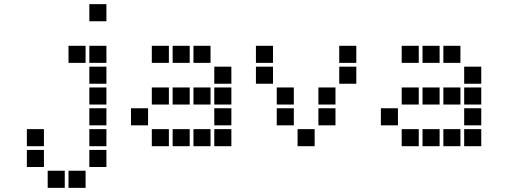

<svg xmlns="http://www.w3.org/2000/svg" viewBox="-20 -711 2440 922"><path d="M410 -691Q409 -691 409 -691Q409 -691 409 -690V-610Q409 -609 409 -609Q409 -609 410 -609H490Q491 -609 491 -609Q491 -609 491 -610V-690Q491 -691 491 -691Q491 -691 490 -691ZM310 -491Q309 -491 309 -491Q309 -491 309 -490V-410Q309 -409 309 -409Q309 -409 310 -409H390Q391 -409 391 -409Q391 -409 391 -410V-490Q391 -491 391 -491Q391 -491 390 -491ZM410 -491Q409 -491 409 -491Q409 -491 409 -490V-410Q409 -409 409 -409Q409 -409 410 -409H490Q491 -409 491 -409Q491 -409 491 -410V-490Q491 -491 491 -491Q491 -491 490 -491ZM410 -391Q409 -391 409 -391Q409 -391 409 -390V-310Q409 -309 409 -309Q409 -309 410 -309H490Q491 -309 491 -309Q491 -309 491 -310V-390Q491 -391 491 -391Q491 -391 490 -391ZM410 -291Q409 -291 409 -291Q409 -291 409 -290V-210Q409 -209 409 -209Q409 -209 410 -209H490Q491 -209 491 -209Q491 -209 491 -210V-290Q491 -291 491 -291Q491 -291 490 -291ZM410 -191Q409 -191 409 -191Q409 -191 409 -190V-110Q409 -109 409 -109Q409 -109 410 -109H490Q491 -109 491 -109Q491 -109 491 -110V-190Q491 -191 491 -191Q491 -191 490 -191ZM110 -91Q109 -91 109 -91Q109 -91 109 -90V-10Q109 -9 109 -9Q109 -9 110 -9H190Q191 -9 191 -9Q191 -9 191 -10V-90Q191 -91 191 -91Q191 -91 190 -91ZM410 -91Q409 -91 409 -91Q409 -91 409 -90V-10Q409 -9 409 -9Q409 -9 410 -9H490Q491 -9 491 -9Q491 -9 491 -10V-90Q491 -91 491 -91Q491 -91 490 -91ZM110 9Q109 9 109 9Q109 9 109 10V90Q109 91 109 91Q109 91 110 91H190Q191 91 191 91Q191 91 191 90V10Q191 9 191 9Q191 9 190 9ZM410 9Q409 9 409 9Q409 9 409 10V90Q409 91 409 91Q409 91 410 91H490Q491 91 491 91Q491 91 491 90V10Q491 9 491 9Q491 9 490 9ZM210 109Q209 109 209 109Q209 109 209 110V190Q209 191 209 191Q209 191 210 191H290Q291 191 291 191Q291 191 291 190V110Q291 109 291 109Q291 109 290 109ZM310 109Q309 109 309 109Q309 109 309 110V190Q309 191 309 191Q309 191 310 191H390Q391 191 391 191Q391 191 391 190V110Q391 109 391 109Q391 109 390 109Z M710 -491Q709 -491 709 -491Q709 -491 709 -490V-410Q709 -409 709 -409Q709 -409 710 -409H790Q791 -409 791 -409Q791 -409 791 -410V-490Q791 -491 791 -491Q791 -491 790 -491ZM810 -491Q809 -491 809 -491Q809 -491 809 -490V-410Q809 -409 809 -409Q809 -409 810 -409H890Q891 -409 891 -409Q891 -409 891 -410V-490Q891 -491 891 -491Q891 -491 890 -491ZM910 -491Q909 -491 909 -491Q909 -491 909 -490V-410Q909 -409 909 -409Q909 -409 910 -409H990Q991 -409 991 -409Q991 -409 991 -410V-490Q991 -491 991 -491Q991 -491 990 -491ZM1010 -391Q1009 -391 1009 -391Q1009 -391 1009 -390V-310Q1009 -309 1009 -309Q1009 -309 1010 -309H1090Q1091 -309 1091 -309Q1091 -309 1091 -310V-390Q1091 -391 1091 -391Q1091 -391 1090 -391ZM710 -291Q709 -291 709 -291Q709 -291 709 -290V-210Q709 -209 709 -209Q709 -209 710 -209H790Q791 -209 791 -209Q791 -209 791 -210V-290Q791 -291 791 -291Q791 -291 790 -291ZM810 -291Q809 -291 809 -291Q809 -291 809 -290V-210Q809 -209 809 -209Q809 -209 810 -209H890Q891 -209 891 -209Q891 -209 891 -210V-290Q891 -291 891 -291Q891 -291 890 -291ZM910 -291Q909 -291 909 -291Q909 -291 909 -290V-210Q909 -209 909 -209Q909 -209 910 -209H990Q991 -209 991 -209Q991 -209 991 -210V-290Q991 -291 991 -291Q991 -291 990 -291ZM1010 -291Q1009 -291 1009 -291Q1009 -291 1009 -290V-210Q1009 -209 1009 -209Q1009 -209 1010 -209H1090Q1091 -209 1091 -209Q1091 -209 1091 -210V-290Q1091 -291 1091 -291Q1091 -291 1090 -291ZM610 -191Q609 -191 609 -191Q609 -191 609 -190V-110Q609 -109 609 -109Q609 -109 610 -109H690Q691 -109 691 -109Q691 -109 691 -110V-190Q691 -191 691 -191Q691 -191 690 -191ZM1010 -191Q1009 -191 1009 -191Q1009 -191 1009 -190V-110Q1009 -109 1009 -109Q1009 -109 1010 -109H1090Q1091 -109 1091 -109Q1091 -109 1091 -110V-190Q1091 -191 1091 -191Q1091 -191 1090 -191ZM710 -91Q709 -91 709 -91Q709 -91 709 -90V-10Q709 -9 709 -9Q709 -9 710 -9H790Q791 -9 791 -9Q791 -9 791 -10V-90Q791 -91 791 -91Q791 -91 790 -91ZM810 -91Q809 -91 809 -91Q809 -91 809 -90V-10Q809 -9 809 -9Q809 -9 810 -9H890Q891 -9 891 -9Q891 -9 891 -10V-90Q891 -91 891 -91Q891 -91 890 -91ZM910 -91Q909 -91 909 -91Q909 -91 909 -90V-10Q909 -9 909 -9Q909 -9 910 -9H990Q991 -9 991 -9Q991 -9 991 -10V-90Q991 -91 991 -91Q991 -91 990 -91ZM1010 -91Q1009 -91 1009 -91Q1009 -91 1009 -90V-10Q1009 -9 1009 -9Q1009 -9 1010 -9H1090Q1091 -9 1091 -9Q1091 -9 1091 -10V-90Q1091 -91 1091 -91Q1091 -91 1090 -91Z M1210 -491Q1209 -491 1209 -491Q1209 -491 1209 -490V-410Q1209 -409 1209 -409Q1209 -409 1210 -409H1290Q1291 -409 1291 -409Q1291 -409 1291 -410V-490Q1291 -491 1291 -491Q1291 -491 1290 -491ZM1610 -491Q1609 -491 1609 -491Q1609 -491 1609 -490V-410Q1609 -409 1609 -409Q1609 -409 1610 -409H1690Q1691 -409 1691 -409Q1691 -409 1691 -410V-490Q1691 -491 1691 -491Q1691 -491 1690 -491ZM1210 -391Q1209 -391 1209 -391Q1209 -391 1209 -390V-310Q1209 -309 1209 -309Q1209 -309 1210 -309H1290Q1291 -309 1291 -309Q1291 -309 1291 -310V-390Q1291 -391 1291 -391Q1291 -391 1290 -391ZM1610 -391Q1609 -391 1609 -391Q1609 -391 1609 -390V-310Q1609 -309 1609 -309Q1609 -309 1610 -309H1690Q1691 -309 1691 -309Q1691 -309 1691 -310V-390Q1691 -391 1691 -391Q1691 -391 1690 -391ZM1310 -291Q1309 -291 1309 -291Q1309 -291 1309 -290V-210Q1309 -209 1309 -209Q1309 -209 1310 -209H1390Q1391 -209 1391 -209Q1391 -209 1391 -210V-290Q1391 -291 1391 -291Q1391 -291 1390 -291ZM1510 -291Q1509 -291 1509 -291Q1509 -291 1509 -290V-210Q1509 -209 1509 -209Q1509 -209 1510 -209H1590Q1591 -209 1591 -209Q1591 -209 1591 -210V-290Q1591 -291 1591 -291Q1591 -291 1590 -291ZM1310 -191Q1309 -191 1309 -191Q1309 -191 1309 -190V-110Q1309 -109 1309 -109Q1309 -109 1310 -109H1390Q1391 -109 1391 -109Q1391 -109 1391 -110V-190Q1391 -191 1391 -191Q1391 -191 1390 -191ZM1510 -191Q1509 -191 1509 -191Q1509 -191 1509 -190V-110Q1509 -109 1509 -109Q1509 -109 1510 -109H1590Q1591 -109 1591 -109Q1591 -109 1591 -110V-190Q1591 -191 1591 -191Q1591 -191 1590 -191ZM1410 -91Q1409 -91 1409 -91Q1409 -91 1409 -90V-10Q1409 -9 1409 -9Q1409 -9 1410 -9H1490Q1491 -9 1491 -9Q1491 -9 1491 -10V-90Q1491 -91 1491 -91Q1491 -91 1490 -91Z M1910 -491Q1909 -491 1909 -491Q1909 -491 1909 -490V-410Q1909 -409 1909 -409Q1909 -409 1910 -409H1990Q1991 -409 1991 -409Q1991 -409 1991 -410V-490Q1991 -491 1991 -491Q1991 -491 1990 -491ZM2010 -491Q2009 -491 2009 -491Q2009 -491 2009 -490V-410Q2009 -409 2009 -409Q2009 -409 2010 -409H2090Q2091 -409 2091 -409Q2091 -409 2091 -410V-490Q2091 -491 2091 -491Q2091 -491 2090 -491ZM2110 -491Q2109 -491 2109 -491Q2109 -491 2109 -490V-410Q2109 -409 2109 -409Q2109 -409 2110 -409H2190Q2191 -409 2191 -409Q2191 -409 2191 -410V-490Q2191 -491 2191 -491Q2191 -491 2190 -491ZM2210 -391Q2209 -391 2209 -391Q2209 -391 2209 -390V-310Q2209 -309 2209 -309Q2209 -309 2210 -309H2290Q2291 -309 2291 -309Q2291 -309 2291 -310V-390Q2291 -391 2291 -391Q2291 -391 2290 -391ZM1910 -291Q1909 -291 1909 -291Q1909 -291 1909 -290V-210Q1909 -209 1909 -209Q1909 -209 1910 -209H1990Q1991 -209 1991 -209Q1991 -209 1991 -210V-290Q1991 -291 1991 -291Q1991 -291 1990 -291ZM2010 -291Q2009 -291 2009 -291Q2009 -291 2009 -290V-210Q2009 -209 2009 -209Q2009 -209 2010 -209H2090Q2091 -209 2091 -209Q2091 -209 2091 -210V-290Q2091 -291 2091 -291Q2091 -291 2090 -291ZM2110 -291Q2109 -291 2109 -291Q2109 -291 2109 -290V-210Q2109 -209 2109 -209Q2109 -209 2110 -209H2190Q2191 -209 2191 -209Q2191 -209 2191 -210V-290Q2191 -291 2191 -291Q2191 -291 2190 -291ZM2210 -291Q2209 -291 2209 -291Q2209 -291 2209 -290V-210Q2209 -209 2209 -209Q2209 -209 2210 -209H2290Q2291 -209 2291 -209Q2291 -209 2291 -210V-290Q2291 -291 2291 -291Q2291 -291 2290 -291ZM1810 -191Q1809 -191 1809 -191Q1809 -191 1809 -190V-110Q1809 -109 1809 -109Q1809 -109 1810 -109H1890Q1891 -109 1891 -109Q1891 -109 1891 -110V-190Q1891 -191 1891 -191Q1891 -191 1890 -191ZM2210 -191Q2209 -191 2209 -191Q2209 -191 2209 -190V-110Q2209 -109 2209 -109Q2209 -109 2210 -109H2290Q2291 -109 2291 -109Q2291 -109 2291 -110V-190Q2291 -191 2291 -191Q2291 -191 2290 -191ZM1910 -91Q1909 -91 1909 -91Q1909 -91 1909 -90V-10Q1909 -9 1909 -9Q1909 -9 1910 -9H1990Q1991 -9 1991 -9Q1991 -9 1991 -10V-90Q1991 -91 1991 -91Q1991 -91 1990 -91ZM2010 -91Q2009 -91 2009 -91Q2009 -91 2009 -90V-10Q2009 -9 2009 -9Q2009 -9 2010 -9H2090Q2091 -9 2091 -9Q2091 -9 2091 -10V-90Q2091 -91 2091 -91Q2091 -91 2090 -91ZM2110 -91Q2109 -91 2109 -91Q2109 -91 2109 -90V-10Q2109 -9 2109 -9Q2109 -9 2110 -9H2190Q2191 -9 2191 -9Q2191 -9 2191 -10V-90Q2191 -91 2191 -91Q2191 -91 2190 -91ZM2210 -91Q2209 -91 2209 -91Q2209 -91 2209 -90V-10Q2209 -9 2209 -9Q2209 -9 2210 -9H2290Q2291 -9 2291 -9Q2291 -9 2291 -10V-90Q2291 -91 2291 -91Q2291 -91 2290 -91Z"/></svg>

Font: Doto ExtraBold
Style: Regular
Weight: 800
Monospace: yes
Version: Version 1.000